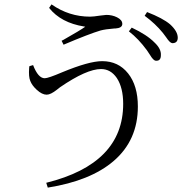

<svg xmlns="http://www.w3.org/2000/svg" viewBox="-20 -806 831 876"><path d="M198 50 191 28Q542 -59 542 -332Q542 -406 513 -450Q485 -491 441 -491Q375 -491 254 -408Q249 -404 240 -397Q211 -374 193 -374Q172 -374 148 -396Q126 -416 118 -437Q110 -456 113 -496Q114 -501 114 -504L131 -509Q154 -449 184 -449Q200 -449 263 -476Q386 -527 446 -527Q520 -527 564.5 -471Q609 -415 609 -320Q609 -166 498 -71Q393 19 198 50ZM691 -529Q680 -529 664 -556Q655 -570 650 -577Q612 -629 568 -663L581 -680Q651 -647 685 -612Q716 -583 714 -554Q714 -527 691 -529ZM270 -602 261 -620Q264 -621 269 -624Q345 -667 369 -684Q367 -684 364 -685Q258 -702 204 -770L215 -786Q295 -730 391 -730Q406 -730 438 -735Q459 -738 465 -738Q492 -738 514 -727Q538 -715 538 -697Q538 -678 506 -676Q504 -676 501 -676Q462 -673 439 -667Q388 -652 270 -602ZM766 -609Q755 -610 738 -636Q729 -649 723 -656Q689 -698 640 -734L651 -751Q723 -723 756 -695Q791 -663 791 -634Q791 -609 766 -609Z"/></svg>

Font: GenRyuMin TW R
Style: Regular
Weight: 400
Version: Version 1.501;PS 1;hotconv 16.6.51;makeotf.lib2.5.65220